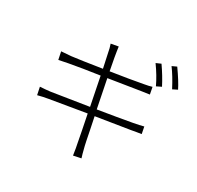

<svg xmlns="http://www.w3.org/2000/svg" viewBox="-184 -1076 1369 1331"><g transform="rotate(30 500.0 -411.0)"><path d="M848.6 -685.5 810.5 -667Q778.3 -735.4 727.5 -805.7L765.6 -822.3Q813.5 -753.9 848.6 -685.5ZM490.2 -547.9 535.2 -323.2Q698.2 -349.6 799.8 -368.2Q847.7 -377 879.9 -385.7L890.6 -331.1Q880.9 -330.1 853.5 -325.2Q826.2 -320.3 809.6 -317.4Q781.2 -313.5 545.9 -275.4Q555.7 -230.5 565.9 -178.7Q576.2 -127 582 -98.1Q587.9 -69.3 589.8 -62.5Q606.4 4.9 613.3 23.4L552.7 36.1Q543 -29.3 537.1 -53.7Q523.4 -128.9 495.1 -267.6Q335.9 -241.2 209 -219.7Q168 -212.9 127.9 -202.1L115.2 -262.7Q152.3 -264.6 194.3 -269.5Q235.4 -275.4 486.3 -315.4L441.4 -540Q299.8 -519.5 206.1 -502Q181.6 -498 132.8 -487.3L120.1 -548.8Q146.5 -549.8 198.2 -554.7Q270.5 -563.5 431.6 -588.9Q418.9 -649.4 407.2 -702.1Q401.4 -736.3 390.6 -766.6L449.2 -777.3Q450.2 -766.6 454.1 -742.7Q458 -718.8 459 -712.9Q459 -709 461.9 -695.3Q464.8 -681.6 470.2 -651.4Q475.6 -621.1 480.5 -596.7Q634.8 -620.1 732.4 -638.7Q766.6 -644.5 792 -652.3L802.7 -596.7Q793.9 -595.7 742.2 -587.9ZM834 -842.8 870.1 -859.4Q929.7 -775.4 955.1 -723.6L918 -705.1Q875 -788.1 834 -842.8Z"/></g></svg>

Font: GenEi Gothic M Light
Style: Regular
Weight: 300
Designer: o_tamon (Modified); [Source Han Sans]
Ryoko NISHIZUKA  (kana & ideographs); Paul D. Hunt (Latin, Greek & Cyrillic); Wenl
Version: Version 1.1a;Original Version 1.004